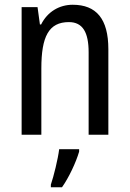

<svg xmlns="http://www.w3.org/2000/svg" viewBox="-20 -567 545 808"><path d="M286 -547C230 -547 180 -518 153 -464H148L138 -537H71V0H154V-279C154 -413 185 -474 270 -474C328 -474 353 -431 353 -347V0H436V-360C436 -488 385 -547 286 -547ZM313 71V61H229C224 102 206 175 194 210V221H241C270 180 300 116 313 71Z"/></svg>

Font: Noto Sans Sinhala UI Condensed
Style: Regular
Weight: 400
Width: 3
Designer: Jelle Bosma - Monotype Design Team
Foundry: Monotype Imaging Inc.
Version: Version 2.006